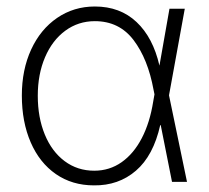

<svg xmlns="http://www.w3.org/2000/svg" viewBox="-20 -557 639 588"><path d="M46.9 -264.6Q46.9 -343.3 75.4 -405.3Q104 -467.3 155 -502.2Q206.1 -537.1 270.5 -537.1Q347.7 -537.1 398.2 -489.5Q448.7 -441.9 468.3 -356L499 -530.3H545.9L497.6 -265.1L552.7 0H506.8L472.2 -173.8H470.7Q449.7 -80.1 396.2 -34.2Q342.8 11.7 267.6 10.7Q201.2 10.7 151.1 -23.9Q101.1 -58.6 74 -121.1Q46.9 -183.6 46.9 -264.6ZM268.6 -34.2Q315.4 -34.2 352.5 -60.3Q389.6 -86.4 414.3 -134Q439 -181.6 449.2 -246.1L453.1 -268.1L450.2 -282.2Q433.1 -376 389.2 -434.1Q345.2 -492.2 270.5 -492.2Q219.7 -492.2 179.9 -462.9Q140.1 -433.6 117.9 -381.6Q95.7 -329.6 95.7 -263.7Q95.7 -197.3 117.2 -145Q138.7 -92.8 178 -63.5Q217.3 -34.2 268.6 -34.2Z"/></svg>

Font: Pretendard GOV ExtraLight
Style: Regular
Weight: 200
Designer: Base glyphs from Inter by Rasmus Andersson; Hangeul glyphs from Noto Sans CJK(Source Han Sans) by Jang Soo-young and Kan
Foundry: Kil Hyung-jin
Version: Version 1.309